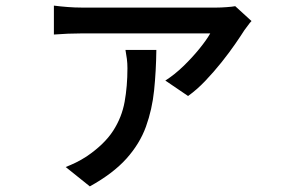

<svg xmlns="http://www.w3.org/2000/svg" viewBox="-20 -577 1040 684"><path d="M876 -502Q870 -496 863 -486Q856 -476 851 -470Q839 -451 818 -420.5Q797 -390 769.5 -355.5Q742 -321 711.5 -289Q681 -257 650 -235L569 -290Q602 -311 633.5 -341.5Q665 -372 690.5 -403.5Q716 -435 729 -458Q716 -458 680.5 -458Q645 -458 597 -458Q549 -458 496.5 -458Q444 -458 397 -458Q350 -458 316 -458Q282 -458 271 -458Q247 -458 222.5 -457Q198 -456 172 -454V-557Q195 -554 221 -552Q247 -550 271 -550Q282 -550 318 -550Q354 -550 404.5 -550Q455 -550 510.5 -550Q566 -550 617 -550Q668 -550 704.5 -550Q741 -550 752 -550Q766 -550 787 -551.5Q808 -553 818 -555ZM537 -399Q536 -323 529 -255Q522 -187 500 -126Q478 -65 430.5 -12Q383 41 300 87L214 18Q232 11 250.5 2Q269 -7 289 -20Q352 -63 383 -111Q414 -159 424 -214.5Q434 -270 434 -334Q434 -351 432 -367Q430 -383 427 -399Z"/></svg>

Font: Source Han Sans SC Medium
Style: Regular
Weight: 500
Designer: Ryoko NISHIZUKA 西塚涼子 (kana, bopomofo & ideographs); Paul D. Hunt (Latin, Greek & Cyrillic); Sandoll Communications 산돌커뮤니
Foundry: Adobe
Version: Version 2.004;hotconv 1.0.118;makeotfexe 2.5.65603